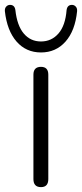

<svg xmlns="http://www.w3.org/2000/svg" viewBox="-57 -763 336 787"><path d="M111 4Q80 4 80 -29V-457Q80 -489 111 -489Q141 -489 141 -457V-29Q141 4 111 4ZM111 -548Q50 -548 11 -592.5Q-28 -637 -37 -717Q-38 -729 -31.5 -736Q-25 -743 -16 -743Q3 -743 6 -722Q13 -658 40.5 -625.5Q68 -593 111 -593Q154 -593 182.5 -625.5Q211 -658 216 -722Q219 -743 238 -743Q247 -743 253.5 -736Q260 -729 259 -717Q251 -637 211.5 -592.5Q172 -548 111 -548Z"/></svg>

Font: Nunito Light
Style: Regular
Weight: 300
Designer: Vernon Adams
Foundry: Vernon Adams
Version: Version 3.601; ttfautohint (v1.8.2.53-6de2)